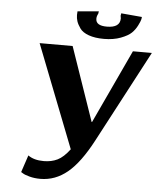

<svg xmlns="http://www.w3.org/2000/svg" viewBox="-57 -879 780 939"><g transform="rotate(5 333.0 -409.5)"><path d="M435 -759Q500 -759 500 -805L498 -818L500 -830L602 -821Q602 -816 600 -807.5Q598 -799 587.5 -778Q577 -757 560.5 -741Q544 -725 508.5 -711.5Q473 -698 426 -698Q382 -698 351.5 -709Q321 -720 308 -738.5Q295 -757 290 -772Q285 -787 285 -803L286 -821L390 -830L388 -818Q381 -806 381 -793Q381 -759 435 -759ZM404 -288 573 -650H666L428 -200Q369 -88 309 -38.5Q249 11 176 11Q147 11 123 4.5Q99 -2 90 -8L80 -14L108 -98Q137 -77 185 -77Q223 -77 252.5 -91.5Q282 -106 312 -146L115 -650H277L402 -288Z"/></g></svg>

Font: Arsenal
Style: Bold Italic
Weight: 700
Italic angle: -9.10001°
Designer: Andrij Shevchenko
Foundry: Stairsfor
Version: Version 2.001;PS 002.001;hotconv 1.0.88;makeotf.lib2.5.64775